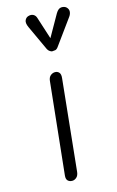

<svg xmlns="http://www.w3.org/2000/svg" viewBox="-128 -897 580 949"><g transform="rotate(-15 161.5 -422.5)"><path d="M119 0Q105 0 96.5 -8.2Q88 -16.5 90 -35L139.5 -506.5Q141.5 -524 152 -532.5Q162.5 -541 175 -541Q187.5 -541 195.5 -532Q203.5 -523 201 -502.5L153 -36.5Q151 -18 140.8 -9Q130.5 0 119 0ZM188.5 -644Q184 -644 176.8 -648.8Q169.5 -653.5 165.5 -661.5L106 -790Q95.5 -813 101.2 -826Q107 -839 118.5 -842.5Q133.5 -847.5 145 -841.5Q156.5 -835.5 160.5 -821L196.5 -709L259.5 -820Q272.5 -841.5 287.5 -842.2Q302.5 -843 312 -835.5Q323.5 -825 323 -812.2Q322.5 -799.5 314 -787.5L221 -659.5Q212.5 -647 204.2 -645.5Q196 -644 188.5 -644Z"/></g></svg>

Font: Edu NSW ACT Hand Pre
Style: Regular
Weight: 400
Designer: Tina and Corey Anderson, Eben Sorkin, Mirko Velimirovic
Foundry: Sorkin Type Co.
Version: Version 2.000